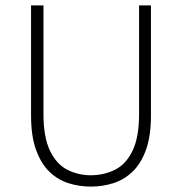

<svg xmlns="http://www.w3.org/2000/svg" viewBox="-20 -679 674 711"><path d="M316 12Q274 12 234 -0.5Q194 -13 163 -43Q132 -73 113.5 -124Q95 -175 95 -252V-659H141V-257Q141 -170 165.5 -120Q190 -70 230 -50Q270 -30 316 -30Q364 -30 405 -50Q446 -70 470.5 -120Q495 -170 495 -257V-659H539V-252Q539 -175 520.5 -124Q502 -73 470.5 -43Q439 -13 399 -0.5Q359 12 316 12Z"/></svg>

Font: Mada Light
Style: Regular
Weight: 300
Designer: Khaled Hosny
Version: Version 1.5